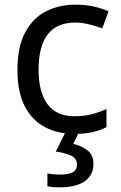

<svg xmlns="http://www.w3.org/2000/svg" viewBox="-20 -566 520 826"><path d="M300 10Q229 10 173.5 -19Q118 -48 86.5 -109Q55 -170 55 -265Q55 -364 88 -426Q121 -488 177.5 -517Q234 -546 306 -546Q347 -546 385 -537.5Q423 -529 447 -517L420 -444Q396 -453 364 -461Q332 -469 304 -469Q146 -469 146 -266Q146 -169 184.5 -117.5Q223 -66 299 -66Q343 -66 376.5 -75Q410 -84 438 -97V-19Q411 -5 378.5 2.5Q346 10 300 10ZM382 139Q382 187 345 213.5Q308 240 234 240Q202 240 184 235V180Q193 182 208 183.5Q223 185 237 185Q273 185 292 175.5Q311 166 311 141Q311 115 284.5 103Q258 91 220 86L263 0H321L295 53Q331 61 356.5 81Q382 101 382 139Z"/></svg>

Font: Noto Sans Tifinagh Ahaggar
Style: Regular
Weight: 400
Designer: JamraPatel
Foundry: JamraPatel LLC
Version: Version 2.006; ttfautohint (v1.8.4.7-5d5b)